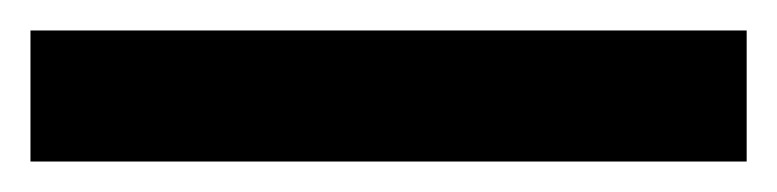

<svg xmlns="http://www.w3.org/2000/svg" viewBox="-20 15 510 126"><path d="M0 121V35H470V121Z"/></svg>

Font: Literata 7pt
Style: Bold
Weight: 700
Designer: Latin by Veronika Burian and Jose Scaglione. Greek by Irene Vlachou. Cyrillic by Vera Evstafieva.
Foundry: TypeTogether
Version: Version 3.002